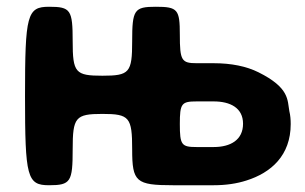

<svg xmlns="http://www.w3.org/2000/svg" viewBox="-20 -548 901 568"><path d="M195 -426C195 -519 189 -528 125 -528C60 -528 54 -504 54 -264C54 -24 60 0 125 0C189 0 195 -10 195 -106C195 -201 203 -211 283 -211C363 -211 371 -201 371 -106C371 -10 382 0 492 0H612C649 0 681 -5 709 -14C782 -37 840 -88 840 -181C840 -194 839 -207 836 -219C830 -252 837 -288 745 -334C709 -352 664 -361 612 -361H562C517 -361 512 -369 512 -445C512 -520 506 -528 441 -528C377 -528 371 -519 371 -426C371 -333 363 -324 283 -324C203 -324 195 -333 195 -426ZM699 -182C699 -134 662 -113 612 -113H562C517 -113 512 -119 512 -181C512 -242 517 -248 562 -248H612C661 -248 699 -229 699 -182Z"/></svg>

Font: Asimov Print
Style: A
Weight: 500
Designer: Google
Version: Version 2.000980: 2014